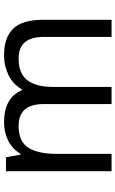

<svg xmlns="http://www.w3.org/2000/svg" viewBox="174 -760 586 975"><g transform="rotate(-90 467.5 -273.0)"><path d="M673 -546Q764 -546 809 -499.5Q854 -453 854 -349V0H767V-345Q767 -472 658 -472Q580 -472 546.5 -427Q513 -382 513 -296V0H426V-345Q426 -472 316 -472Q235 -472 204 -422Q173 -372 173 -278V0H85V-536H156L169 -463H174Q199 -505 241.5 -525.5Q284 -546 332 -546Q458 -546 496 -456H501Q528 -502 574.5 -524Q621 -546 673 -546Z"/></g></svg>

Font: Noto Sans Khudawadi
Style: Regular
Weight: 400
Designer: Monotype Design Team
Foundry: Monotype Imaging Inc.
Version: Version 2.003; ttfautohint (v1.8.4.7-5d5b)